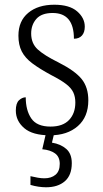

<svg xmlns="http://www.w3.org/2000/svg" viewBox="-20 -563 437 813"><path d="M192 10Q118 10 82.5 -20.5Q47 -51 47 -95Q47 -126 60.5 -138.5Q74 -151 89 -151Q89 -96 112.5 -61.5Q136 -27 194 -27Q246 -27 272.5 -55Q299 -83 299 -129Q299 -153 290.5 -171.5Q282 -190 260 -207Q238 -224 197 -245Q147 -272 116.5 -295Q86 -318 72 -345.5Q58 -373 58 -412Q58 -474 99.5 -508.5Q141 -543 210 -543Q274 -543 306.5 -515Q339 -487 339 -450Q339 -426 327 -412.5Q315 -399 293 -399Q293 -508 203 -508Q156 -508 134 -483Q112 -458 112 -421Q112 -379 140 -353.5Q168 -328 227 -299Q298 -263 326 -228Q354 -193 354 -138Q354 -68 309.5 -29Q265 10 192 10ZM175 230Q160 230 143 227.5Q126 225 109 220V183Q126 187 140.5 189.5Q155 192 168 192Q197 192 215 177Q233 162 233 131Q233 101 213 86.5Q193 72 159 69L177 -9H212L200 41Q237 47 260.5 67.5Q284 88 284 128Q284 179 254.5 204.5Q225 230 175 230Z"/></svg>

Font: Noto Serif Armenian SemiCondensed Light
Style: Regular
Weight: 300
Width: 4
Designer: Monotype Design Team
Foundry: Monotype Imaging Inc.
Version: Version 2.008; ttfautohint (v1.8.4.7-5d5b)